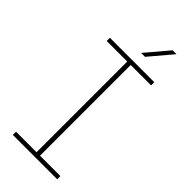

<svg xmlns="http://www.w3.org/2000/svg" viewBox="-278 -930 979 979"><g transform="rotate(45 212.0 -440.5)"><path d="M52 0V-23H200V-677H52V-700H372V-677H225V-23H372V0ZM219 -758 323 -881H351L247 -758Z"/></g></svg>

Font: MuseoModerno Thin Thin
Style: Regular
Weight: 250
Version: Version 1.003